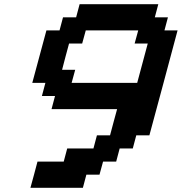

<svg xmlns="http://www.w3.org/2000/svg" viewBox="-20 -895 866 915"><path d="M125 0H375L391.6 -62.5H454.1L471.2 -125H533.7L550.3 -187.5H612.8L629.4 -250H691.9Q714.4 -333.5 759.3 -500Q804.2 -666.5 826.2 -750H763.7L780.3 -812.5H717.8L734.4 -875H359.4L342.8 -812.5H280.3L263.7 -750H201.2Q189.9 -708.5 167.5 -625Q145 -541.5 133.8 -500H196.3L179.7 -437.5H242.2L225.6 -375H538.1Q532.2 -354 521 -312.3Q509.8 -270.5 504.4 -250H441.9L425.3 -187.5H300.3L283.7 -125H158.7Q153.3 -104 142.1 -62.5Q130.9 -21 125 0ZM633.8 -500H321.3L338.4 -562.5H275.9Q281.2 -583.5 292.2 -625Q303.2 -666.5 309.1 -687.5H371.6L388.7 -750H638.7L621.6 -687.5H684.1Z"/></svg>

Font: Faithful 32x
Style: Oblique
Weight: 400
Foundry: Faithful Resource Pack
Version: Version 1.0; January 27, 2023